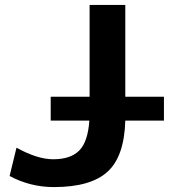

<svg xmlns="http://www.w3.org/2000/svg" viewBox="-20 -750 715 780"><path d="M186 -260V-357H344V-730H489V-357H646V-260H489Q485 -114 416.5 -52Q348 10 199 10Q103 10 19 -35L47 -150Q132 -103 196 -103Q267 -103 302 -138.5Q337 -174 343 -260Z"/></svg>

Font: Mplus 1p Bold
Style: Bold
Weight: 700
Version: Version 1.061